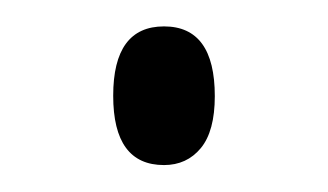

<svg xmlns="http://www.w3.org/2000/svg" viewBox="-20 -116 246 144"><path d="M141.1 -43.9Q141.1 -17.6 130.6 -4.9Q120.1 7.8 103 7.8Q64.9 7.8 64.9 -44.2Q64.9 -96.2 103 -96.2Q141.1 -96.2 141.1 -43.9Z"/></svg>

Font: Open Sans Hebrew Condensed Light
Style: Regular
Weight: 300
Width: 3
Foundry: Ascender Corporation, Yanek Iontef
Version: Version 2.001;PS 002.001;hotconv 1.0.70;makeotf.lib2.5.58329